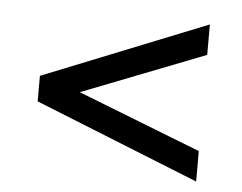

<svg xmlns="http://www.w3.org/2000/svg" viewBox="-39 -604 642 509"><g transform="rotate(5 282.0 -350.0)"><path d="M500 -559V-478L126 -332V-368L500 -222V-141L63 -316V-384Z"/></g></svg>

Font: Pathway Extreme 72pt SemiBold
Style: Regular
Weight: 600
Designer: Eduardo Rodriguez Tunni
Foundry: Eduardo Rodriguez Tunni
Version: Version 1.001;gftools[0.9.26]